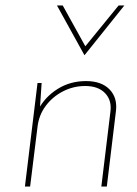

<svg xmlns="http://www.w3.org/2000/svg" viewBox="-20 -681 500 701"><path d="M132 -378 125 -274 120 -281Q144 -327 190 -356Q236 -385 294 -385Q351 -385 380.5 -354Q410 -323 403 -273L370 0H350L383 -272Q389 -314 364 -340.5Q339 -367 291 -367Q248 -367 210 -347.5Q172 -328 147 -294.5Q122 -261 117 -218L90 0H71L117 -378ZM209 -661 296 -504H285L413 -661H434L289 -480H288L188 -661Z"/></svg>

Font: Josefin Sans Thin Thin
Style: Italic
Weight: 250
Italic angle: -7°
Version: Version 2.000